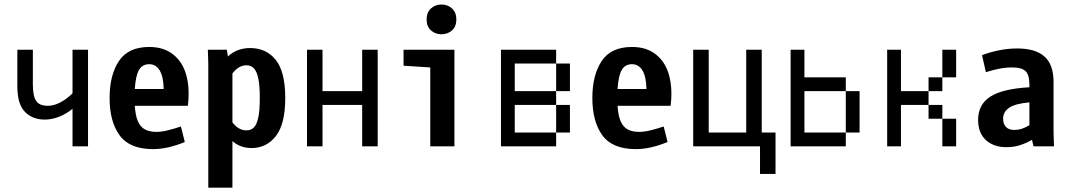

<svg xmlns="http://www.w3.org/2000/svg" viewBox="-20 -663 4852 870"><path d="M308.6 -169.9Q281.2 -147.5 248.5 -134.3Q215.8 -121.1 182.6 -121.1Q127.9 -121.1 93.3 -155.8Q58.6 -190.4 58.6 -272.5V-437.5H128.9V-280.3Q128.9 -228.5 143.6 -206.1Q158.2 -183.6 196.3 -183.6Q224.6 -183.6 253.9 -199.2Q283.2 -214.8 308.6 -240.2V-437.5H378.9V0H308.6Z M673.8 12.7Q567.4 12.7 522 -49.8Q476.6 -112.3 476.6 -218.8Q476.6 -323.2 519 -386.7Q561.5 -450.2 656.2 -450.2Q722.7 -450.2 765.6 -415.5Q808.6 -380.9 824.7 -320.3Q840.8 -259.8 831.1 -183.6H590.8Q593.8 -139.6 604.5 -114.3Q615.2 -88.9 635.7 -77.1Q656.2 -65.4 689.5 -65.4Q711.9 -65.4 739.7 -72.3Q767.6 -79.1 799.8 -89.8L817.4 -19.5Q739.3 12.7 673.8 12.7ZM721.7 -259.8Q720.7 -315.4 703.6 -343.8Q686.5 -372.1 656.2 -372.1Q625 -372.1 609.9 -346.2Q594.7 -320.3 590.8 -259.8Z M923.8 -374 921.9 -437.5H1007.8L1012.7 -407.2Q1035.2 -427.7 1060.1 -436.5Q1085 -445.3 1113.3 -445.3Q1186.5 -445.3 1229.5 -391.6Q1272.5 -337.9 1272.5 -218.8Q1272.5 -100.6 1230 -46.4Q1187.5 7.8 1120.1 7.8Q1095.7 7.8 1074.2 0.5Q1052.7 -6.8 1033.2 -23.4V187.5H923.8ZM1096.7 -72.3Q1117.2 -72.3 1130.4 -85.4Q1143.6 -98.6 1150.4 -130.9Q1157.2 -163.1 1157.2 -218.8Q1157.2 -275.4 1150.4 -307.6Q1143.6 -339.8 1130.4 -353.5Q1117.2 -367.2 1096.7 -367.2Q1061.5 -367.2 1033.2 -330.1V-108.4Q1060.5 -72.3 1096.7 -72.3Z M1621.1 0V-187.5H1441.4V0H1371.1V-437.5H1441.4V-250H1621.1V-437.5H1691.4V0Z M1929.7 -357.4 1808.6 -365.2V-437.5H2039.1V0H1929.7ZM1913.1 -575.2Q1913.1 -606.4 1932.6 -624.5Q1952.1 -642.6 1980.5 -642.6Q2008.8 -642.6 2028.3 -624.5Q2047.9 -606.4 2047.9 -575.2Q2047.9 -543 2028.3 -525.4Q2008.8 -507.8 1980.5 -507.8Q1952.1 -507.8 1932.6 -525.4Q1913.1 -543 1913.1 -575.2Z M2312.5 -437.5V-375H2250V-437.5ZM2312.5 -375V-312.5H2250V-375ZM2375 -62.5V0H2312.5V-62.5ZM2312.5 -62.5V0H2250V-62.5ZM2312.5 -125V-62.5H2250V-125ZM2312.5 -187.5V-125H2250V-187.5ZM2312.5 -250V-187.5H2250V-250ZM2312.5 -312.5V-250H2250V-312.5ZM2437.5 -62.5V0H2375V-62.5ZM2500 -62.5V0H2437.5V-62.5ZM2562.5 -125V-62.5H2500V-125ZM2375 -437.5V-375H2312.5V-437.5ZM2437.5 -437.5V-375H2375V-437.5ZM2500 -437.5V-375H2437.5V-437.5ZM2562.5 -375V-312.5H2500V-375ZM2562.5 -312.5V-250H2500V-312.5ZM2562.5 -187.5V-125H2500V-187.5ZM2375 -250V-187.5H2312.5V-250ZM2437.5 -250V-187.5H2375V-250ZM2500 -250V-187.5H2437.5V-250Z M2861.3 12.7Q2754.9 12.7 2709.5 -49.8Q2664.1 -112.3 2664.1 -218.8Q2664.1 -323.2 2706.5 -386.7Q2749 -450.2 2843.8 -450.2Q2910.2 -450.2 2953.1 -415.5Q2996.1 -380.9 3012.2 -320.3Q3028.3 -259.8 3018.6 -183.6H2778.3Q2781.2 -139.6 2792 -114.3Q2802.7 -88.9 2823.2 -77.1Q2843.8 -65.4 2877 -65.4Q2899.4 -65.4 2927.2 -72.3Q2955.1 -79.1 2987.3 -89.8L3004.9 -19.5Q2926.8 12.7 2861.3 12.7ZM2909.2 -259.8Q2908.2 -315.4 2891.1 -343.8Q2874 -372.1 2843.8 -372.1Q2812.5 -372.1 2797.4 -346.2Q2782.2 -320.3 2778.3 -259.8Z M3494.1 -62.5V125H3423.8V0H3121.1V-437.5H3191.4V-62.5H3361.3V-437.5H3431.6V-62.5Z M3625 -437.5V-375H3562.5V-437.5ZM3625 -375V-312.5H3562.5V-375ZM3687.5 -62.5V0H3625V-62.5ZM3625 -62.5V0H3562.5V-62.5ZM3625 -125V-62.5H3562.5V-125ZM3625 -187.5V-125H3562.5V-187.5ZM3625 -250V-187.5H3562.5V-250ZM3625 -312.5V-250H3562.5V-312.5ZM3750 -62.5V0H3687.5V-62.5ZM3812.5 -62.5V0H3750V-62.5ZM3875 -125V-62.5H3812.5V-125ZM3875 -187.5V-125H3812.5V-187.5ZM3875 -250V-187.5H3812.5V-250ZM3812.5 -312.5V-250H3750V-312.5ZM3750 -312.5V-250H3687.5V-312.5ZM3687.5 -312.5V-250H3625V-312.5Z M4062.5 -437.5V-375H4000V-437.5ZM4062.5 -375V-312.5H4000V-375ZM4062.5 -312.5V-250H4000V-312.5ZM4062.5 -250V-187.5H4000V-250ZM4062.5 -187.5V-125H4000V-187.5ZM4062.5 -125V-62.5H4000V-125ZM4062.5 -62.5V0H4000V-62.5ZM4250 -187.5V-125H4187.5V-187.5ZM4312.5 -125V-62.5H4250V-125ZM4312.5 -62.5V0H4250V-62.5ZM4250 -312.5V-250H4187.5V-312.5ZM4312.5 -375V-312.5H4250V-375ZM4312.5 -437.5V-375H4250V-437.5ZM4125 -250V-187.5H4062.5V-250ZM4187.5 -250V-187.5H4125V-250Z M4541 3.9Q4482.4 3.9 4447.3 -28.3Q4412.1 -60.5 4412.1 -120.1Q4412.1 -189.5 4467.3 -225.1Q4522.5 -260.7 4644.5 -267.6V-278.3Q4644.5 -323.2 4627.4 -340.3Q4610.4 -357.4 4566.4 -357.4Q4537.1 -357.4 4507.3 -351.6Q4477.5 -345.7 4447.3 -335.9L4429.7 -413.1Q4511.7 -443.4 4589.8 -443.4Q4671.9 -443.4 4712.9 -406.7Q4753.9 -370.1 4753.9 -292V-62.5L4755.9 0H4663.1L4656.2 -29.3Q4628.9 -13.7 4601.1 -4.9Q4573.2 3.9 4541 3.9ZM4577.1 -74.2Q4592.8 -74.2 4608.9 -79.1Q4625 -84 4644.5 -95.7V-199.2Q4580.1 -193.4 4552.7 -174.8Q4525.4 -156.2 4525.4 -125Q4525.4 -101.6 4538.1 -87.9Q4550.8 -74.2 4577.1 -74.2Z"/></svg>

Font: Sudo Variable
Style: Regular
Weight: 400
Monospace: yes
Designer: Jens Kutilek
Foundry: Jens Kutilek
Version: Version 0.040